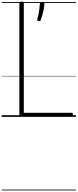

<svg xmlns="http://www.w3.org/2000/svg" viewBox="-20 -1443 958 2371"><path d="M247 0Q219 0 219 -23V-1404Q219 -1414 226 -1418.5Q233 -1423 247 -1423Q261 -1423 267.5 -1418.5Q274 -1414 274 -1404V-50H865Q873 -50 877 -44.5Q881 -39 881 -25Q881 -11 877 -5.5Q873 0 865 0ZM455 -1183Q444 -1187 441 -1193.5Q438 -1200 442 -1210Q449 -1234 455.5 -1267Q462 -1300 466.5 -1334.5Q471 -1369 472 -1395Q472 -1404 478 -1410.5Q484 -1417 499 -1417Q515 -1417 522 -1410.5Q529 -1404 529 -1395Q527 -1367 520 -1329.5Q513 -1292 503 -1256.5Q493 -1221 483 -1195Q480 -1188 474.5 -1184Q469 -1180 455 -1183ZM0 898H918V908H0ZM0 -20H918V0H0ZM0 -505H918V-500H0ZM0 -1418H918V-1408H0Z"/></svg>

Font: Playwrite FR Trad Guides
Style: Regular
Weight: 400
Designer: Veronika Burian, José Scaglione
Foundry: TypeTogether
Version: Version 1.003